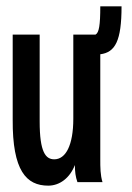

<svg xmlns="http://www.w3.org/2000/svg" viewBox="-20 -574 415 605"><path d="M132 11C168 11 200 -13 216 -54C216 -33 218 -17 224 0H303C296 -23 296 -46 296 -73V-403C343 -409 363 -445 363 -554H296C296 -494 292 -471 281 -465H211V-200C211 -116 187 -72 151 -72C124 -72 105 -94 105 -191V-465H20V-197C19 -36 63 11 132 11Z"/></svg>

Font: Inconsolata Condensed
Style: Bold
Weight: 700
Width: 3
Monospace: yes
Designer: Raph Levien, Cyreal, Brenton Simpson
Foundry: Raph Levien, Cyreal, Google
Version: Version 3.100